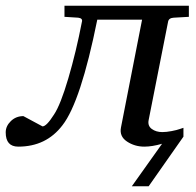

<svg xmlns="http://www.w3.org/2000/svg" viewBox="-79 -502 686 673"><path d="M583 -443 530 -440Q512 -439 510 -425L442 -81Q438 -61 453 -50Q468 -39 490 -39Q504 -39 522.5 -42.5Q541 -46 552 -50L564 -54V-23L442 151H383L489 2Q454 12 427 12Q393 12 366 -6Q339 -24 345 -55L419 -433H262Q204 -145 140 -63Q83 12 -15 12Q-59 12 -59 -38Q-59 -60 -41 -77.5Q-23 -95 3 -95L70 -59Q84 -59 110 -100Q133 -134 160.5 -227.5Q188 -321 208 -425Q212 -438 195 -440L147 -443V-482H583Z"/></svg>

Font: Veleka
Style: Italic
Weight: 400
Italic angle: -12°
Designer: Stefan Peev, Context Ltd, 2016; SIL International, 1997-2014.
Foundry: Stefan Peev, Context Ltd, 2016
Version: Version 1.000